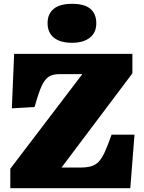

<svg xmlns="http://www.w3.org/2000/svg" viewBox="-20 -985 754 1005"><path d="M34 0V-102L411 -597H293Q263 -597 244.5 -588.5Q226 -580 212.5 -560.5Q199 -541 187 -508Q175 -475 161 -425L42 -418L54 -703H673V-601L302 -108H400Q433 -108 456.5 -114.5Q480 -121 497 -139Q514 -157 529.5 -191.5Q545 -226 564 -280H684L662 0ZM357 -761Q296 -761 262.5 -787.5Q229 -814 229 -864Q229 -912 261 -938.5Q293 -965 357 -965Q422 -965 453 -939Q484 -913 484 -863Q484 -814 450 -787.5Q416 -761 357 -761Z"/></svg>

Font: Literata 18pt Black
Style: Regular
Weight: 900
Designer: Latin by Veronika Burian and Jose Scaglione. Greek by Irene Vlachou. Cyrillic by Vera Evstafieva.
Foundry: TypeTogether
Version: Version 3.103;gftools[0.9.29]